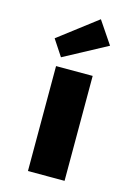

<svg xmlns="http://www.w3.org/2000/svg" viewBox="-122 -877 665 942"><g transform="rotate(15 210.0 -406.0)"><path d="M117 0V-533H303V0ZM129 -581 75 -663 270 -812 347 -698Z"/></g></svg>

Font: Lexend Exa ExtraBold
Style: Regular
Weight: 800
Designer: Bonnie Shaver-Troup, Thomas Jockin
Foundry: Lexend
Version: Version 1.007